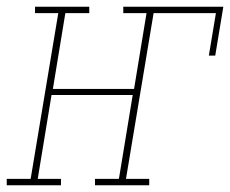

<svg xmlns="http://www.w3.org/2000/svg" viewBox="-54 -550 683 570"><path d="M-34 0V-19H37L119 -511H50V-530H211V-511H140L103 -286H344L381 -511H312V-530H609L585 -385H566L587 -511H402L320 -19H389V0H228V-19H299L340 -268H99L58 -19H127V0Z"/></svg>

Font: Iosevka Curly Slab ThExObl
Style: Regular
Weight: 100
Width: 7
Italic angle: -9°
Monospace: yes
Designer: Belleve Invis
Foundry: Belleve Invis
Version: Version 11.1.0; ttfautohint (v1.8.3)